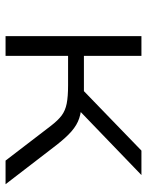

<svg xmlns="http://www.w3.org/2000/svg" viewBox="61 -590 529 691"><g transform="rotate(90 325.5 -244.5)"><path d="M110 0V-489H181V-282H308L522 -489H610L366 -254L345 -275Q382 -273 406 -265Q430 -257 452.5 -237.5Q475 -218 503 -182L643 0H558L433 -163Q413 -189 395.5 -202Q378 -215 353 -220Q328 -225 287 -225H181V0Z"/></g></svg>

Font: Nunito Sans 10pt Expanded Light
Style: Regular
Weight: 300
Width: 7
Designer: Vernon Adams
Foundry: Vernon Adams
Version: Version 3.101;gftools[0.9.27]